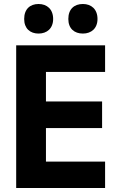

<svg xmlns="http://www.w3.org/2000/svg" viewBox="-20 -941 603 961"><path d="M395 -773C437 -773 468 -799 468 -846C468 -895 437 -921 395 -921C352 -921 322 -896 322 -846C322 -798 352 -773 395 -773ZM173 -773C215 -773 246 -799 246 -846C246 -895 215 -921 173 -921C131 -921 101 -896 101 -846C101 -798 131 -773 173 -773ZM61 0H506V-132H210V-300H491V-433H210V-581H506V-714H61Z"/></svg>

Font: Noto Sans Mono SemiCondensed ExtraBold
Style: Regular
Weight: 800
Width: 4
Designer: Monotype Design Team
Foundry: Monotype Imaging Inc.
Version: Version 2.014